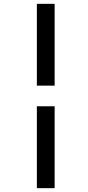

<svg xmlns="http://www.w3.org/2000/svg" viewBox="-20 -889 457 1000"><path d="M172 -869H264.5V-443H172ZM172 -335.5H264.5V91H172Z"/></svg>

Font: Merriweather Light 18pt
Style: Bold Italic
Weight: 700
Italic angle: -7.8°
Version: Version 2.101